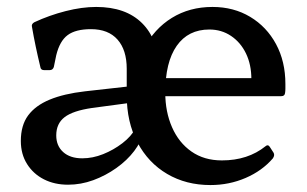

<svg xmlns="http://www.w3.org/2000/svg" viewBox="-20 -523 883 553"><path d="M586 10Q516 10 461.5 -22Q407 -54 376 -112.5Q345 -171 345 -249V-325Q345 -379 318.5 -409Q292 -439 242 -439Q198 -439 175 -422Q152 -405 142 -364L135 -330Q132 -321 123 -321H107Q97 -321 96 -331Q89 -360 83 -388.5Q77 -417 72 -446Q70 -454 79 -459Q122 -479 169 -491Q216 -503 257 -503Q342 -503 389 -456.5Q436 -410 436 -329L365 -249Q365 -326 394.5 -383Q424 -440 475 -471.5Q526 -503 592 -503Q653 -503 700.5 -474.5Q748 -446 775 -396Q802 -346 802 -281Q802 -274 802 -267.5Q802 -261 801 -255Q800 -246 790 -246H441V-298H728L703 -278Q704 -282 704 -285.5Q704 -289 704 -295Q704 -337 688.5 -369Q673 -401 645.5 -419.5Q618 -438 583 -438Q522 -438 489 -391Q456 -344 456 -256Q456 -201 475.5 -156.5Q495 -112 531.5 -86.5Q568 -61 619 -61Q694 -61 745 -102Q752 -108 757 -100L768 -83Q772 -76 766 -67Q735 -31 687.5 -10.5Q640 10 586 10ZM176 9Q137 9 106.5 -6.5Q76 -22 58 -50.5Q40 -79 40 -117Q40 -162 61 -190.5Q82 -219 123 -236Q164 -253 225 -260L359 -275L357 -227L245 -212Q190 -204 166 -185.5Q142 -167 142 -133Q142 -103 162 -85Q182 -67 217 -67Q247 -67 277 -79Q307 -91 332.5 -110.5Q358 -130 371 -154L392 -141Q387 -115 366.5 -88Q346 -61 315 -39Q284 -17 248.5 -4Q213 9 176 9Z"/></svg>

Font: Hahmlet Medium
Style: Regular
Weight: 500
Version: Version 1.002